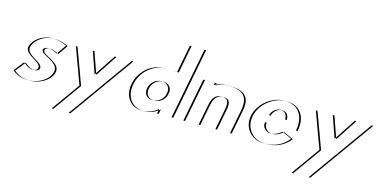

<svg xmlns="http://www.w3.org/2000/svg" viewBox="-97 -1418 4460 2235"><g transform="rotate(15 2133.5 -300.0)"><path d="M168.5 -175C270.5 -85 339.6 -119 346.2 -153C361.4 -231 149.3 -261.4 169.1 -363C187.9 -460 356.5 -602 589.4 -488L508.8 -372C384.9 -434 344.7 -397 340 -373C327.9 -311 558.5 -283 534.6 -160C505.2 -9 232.6 87 73 -54ZM148.5 -175 53 -54C212.6 87 485.2 -9 514.6 -160C538.5 -283 307.9 -311 320 -373C324.7 -397 364.9 -434 488.8 -372L569.4 -488C336.5 -602 167.9 -460 149.1 -363C129.3 -261.4 341.4 -231 326.2 -153C319.6 -119 250.5 -85 148.5 -175Z M1170.7 -513H1374.7L821.5 260H617.5L860.6 -80L701.7 -513H905.7L997.6 -250ZM1150.7 -513 977.6 -250 885.7 -513H681.7L840.6 -80L597.5 260H801.5L1354.7 -513Z M1629.8 -256C1643.6 -327 1706.3 -377 1773.3 -377C1831 -377 1871.4 -338.7 1871.3 -281.6L1861.6 -230.9C1840.2 -174.3 1786.9 -136 1726.4 -136C1654.4 -136 1616.2 -186 1629.8 -256ZM1992 0H1817L1828.3 -58C1782.1 -16 1714.1 15 1644.1 15C1494.1 15 1412.6 -106 1441.8 -256C1470.9 -406 1599.6 -528 1749.6 -528C1779.8 -528 1850.1 -530.5 1918.2 -526L1982.2 -860H2159.2ZM1609.8 -256C1596.2 -186 1634.4 -136 1706.4 -136C1766.9 -136 1820.2 -174.3 1841.6 -230.9L1851.3 -281.6C1851.4 -338.7 1811 -377 1753.3 -377C1686.3 -377 1623.6 -327 1609.8 -256ZM1972 0 2139.2 -860H1962.2L1898.2 -526C1830.1 -530.5 1759.8 -528 1729.6 -528C1579.6 -528 1450.9 -406 1421.8 -256C1392.6 -106 1474.1 15 1624.1 15C1694.1 15 1762.1 -16 1808.3 -58L1797 0Z M2318.5 0H2134.5L2235.6 -520H2375.6L2369.9 -491C2408.4 -514 2458.1 -528 2523.1 -528C2715.1 -528 2786.7 -459 2753.3 -287L2697.5 0H2520.5L2567.9 -244C2587.6 -345 2569.1 -384 2495.1 -384C2421.1 -384 2385.6 -345 2365.9 -244ZM2298.5 0 2345.9 -244C2365.6 -345 2401.1 -384 2475.1 -384C2549.1 -384 2567.6 -345 2547.9 -244L2500.5 0H2677.5L2733.3 -287C2766.7 -459 2695.1 -528 2503.1 -528C2438.1 -528 2388.4 -514 2349.9 -491L2355.6 -520H2215.6L2114.5 0Z M3080.6 -317C3092.8 -364 3136.3 -413 3197.3 -413C3249.3 -413 3278.1 -371 3275.6 -317ZM3283.6 -173 3401.1 -119C3324.3 -22 3223.1 15 3109.1 15C2954.1 15 2850.8 -107 2879.8 -256C2908.9 -406 3059.6 -528 3214.6 -528C3370.6 -528 3468.3 -418 3431.1 -227H3058.1C3041.4 -141 3148.7 -60 3283.6 -173ZM3060.6 -317H3255.6C3258.1 -371 3229.3 -413 3177.3 -413C3116.3 -413 3072.8 -364 3060.6 -317ZM3263.6 -173C3128.7 -60 3021.4 -141 3038.1 -227H3411.1C3448.3 -418 3350.6 -528 3194.6 -528C3039.6 -528 2888.9 -406 2859.8 -256C2830.8 -107 2934.1 15 3089.1 15C3203.1 15 3304.3 -22 3381.1 -119Z M4062.7 -513H4266.7L3713.5 260H3509.5L3752.6 -80L3593.7 -513H3797.7L3889.6 -250ZM4042.7 -513 3869.6 -250 3777.7 -513H3573.7L3732.6 -80L3489.5 260H3693.5L4246.7 -513Z"/></g></svg>

Font: Hussar Plate
Style: Obl
Weight: 700
Foundry: Cannot Into Space Fonts
Version: Version 0.798247